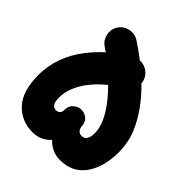

<svg xmlns="http://www.w3.org/2000/svg" viewBox="-201 -786 994 994"><g transform="rotate(45 296.5 -288.5)"><path d="M123.5 -617.2C110.8 -598.1 106.9 -577.6 111.8 -554.7C116.2 -531.7 127.9 -513.7 147 -501C154.8 -495.6 163.1 -490.2 171.4 -483.9C142.6 -458.5 116.2 -429.2 91.3 -396.5C41.5 -330.1 7.8 -249 7.8 -154.8C7.8 -76.2 25.9 -17.6 61.5 20.5C97.2 58.1 142.1 77.1 196.3 77.1C239.7 77.1 272.5 58.6 295.9 32.7C320.8 59.6 354 78.1 398.4 78.1C458.5 78.1 504.9 55.7 537.1 10.7C569.3 -34.7 585.4 -93.8 585.4 -167C585.4 -211.4 577.6 -253.9 561.5 -293.9C529.3 -374 474.1 -444.3 415.5 -501.5C415 -513.7 411.6 -525.4 405.3 -536.1C389.2 -565.4 357.4 -581.1 325.7 -579.1C292 -606 261.2 -626.5 239.7 -640.6C220.7 -653.3 200.2 -657.2 177.2 -652.8C154.3 -647.9 136.2 -636.2 123.5 -617.2ZM353.5 -133.8C352.1 -150.4 344.2 -163.6 330.1 -173.8C315.4 -183.6 299.8 -187 283.2 -184.6C273.9 -183.1 265.6 -179.7 258.3 -174.3C240.7 -162.6 231.9 -146.5 231.4 -126.5C231.4 -98.6 219.2 -89.8 200.2 -89.8C190.9 -89.8 183.1 -93.8 176.3 -101.6C169.4 -108.9 166 -124.5 166 -147.9C166 -235.8 230 -317.4 299.8 -373.5C367.7 -305.7 427.7 -221.7 427.7 -148.9C427.7 -109.4 415 -89.4 389.6 -89.4C367.2 -89.4 355 -104 353.5 -133.8Z"/></g></svg>

Font: Mikhak Black
Style: Regular
Weight: 900
Designer: Amin Abedi
Version: Version 3.2